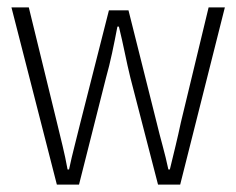

<svg xmlns="http://www.w3.org/2000/svg" viewBox="-20 -500 640 520"><path d="M134 0 11 -480H58L134 -169Q142 -136 149.5 -105Q157 -74 163 -41H167Q174 -74 182 -105Q190 -136 198 -169L275 -472H328L404 -169Q412 -136 420.5 -105Q429 -74 436 -41H440Q448 -74 455.5 -105Q463 -136 470 -169L545 -480H589L468 0H408L333 -290Q325 -323 318 -357Q311 -391 302 -428H298Q291 -391 283.5 -356Q276 -321 267 -289L194 0Z"/></svg>

Font: Source Code Pro ExtraLight Light
Style: Regular
Weight: 300
Monospace: yes
Version: Version 1.018;hotconv 1.0.116;makeotfexe 2.5.65601